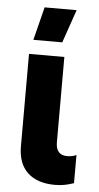

<svg xmlns="http://www.w3.org/2000/svg" viewBox="-53 -758 415 801"><g transform="rotate(5 154.5 -357.0)"><path d="M208 10Q134 10 93.5 -28Q53 -66 53 -138V-525H201V-168Q201 -141 213 -127.5Q225 -114 248 -114Q257 -114 266.5 -115.5Q276 -117 287 -122V-4Q266 3 248 6.5Q230 10 208 10ZM66 -585 101 -724H235L187 -585Z"/></g></svg>

Font: TikTok Sans 24pt
Style: Bold
Weight: 700
Version: Version 4.000